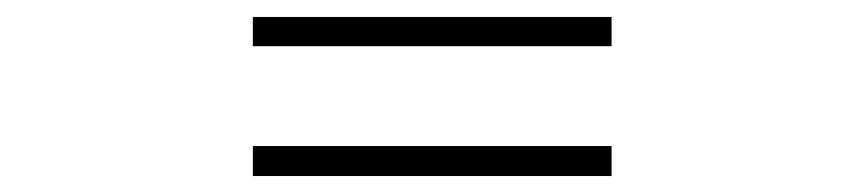

<svg xmlns="http://www.w3.org/2000/svg" viewBox="-20 -496 1040 231"><path d="M284.2 -440.4V-475.6H715.8V-440.4ZM284.2 -284.2V-320.3H715.8V-284.2Z"/></svg>

Font: Gen Shin Gothic Monospace Regular
Style: Regular
Weight: 400
Designer: [Source Han Sans]
Ryoko NISHIZUKA  (kana & ideographs); Paul D. Hunt (Latin, Greek & Cyrillic); Wenlong ZHANG  (bopomofo
Version: Version 1.002.20150607